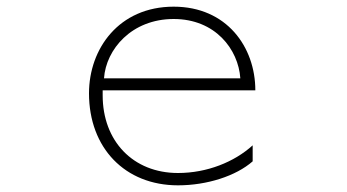

<svg xmlns="http://www.w3.org/2000/svg" viewBox="-20 -523 1040 576"><path d="M288 -237V-252H746C746 -382 660 -503 501 -503C337 -503 247 -377 247 -243C247 -79 355 33 514 33C601 33 688 5 738 -39V-87C683 -37 601 -4 514 -4C379 -4 288 -100 288 -237ZM701 -288H292C298 -375 375 -466 501 -466C626 -466 695 -375 701 -288Z"/></svg>

Font: LINE Seed JP_OTF Thin
Style: Regular
Weight: 250
Designer: LY Corporation & Fontrix & Fontworks
Version: Version 1.007